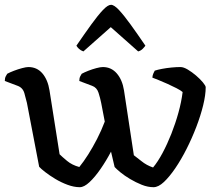

<svg xmlns="http://www.w3.org/2000/svg" viewBox="-27 -779 915 799"><path d="M305 0Q281 0 254 -10Q227 -20 203 -34.5Q179 -49 161 -63Q143 -77 136 -85L85 -351Q81 -368 74.5 -391Q68 -414 46 -422L-7 -442Q-7 -454 -3 -461.5Q1 -469 3 -472Q14 -478 31 -484.5Q48 -491 65 -495.5Q82 -500 91 -500Q127 -500 149.5 -473.5Q172 -447 179 -403L221 -137Q231 -127 252 -109.5Q273 -92 303 -84Q321 -106 340 -136Q359 -166 377 -201Q395 -236 409 -273L394 -351Q390 -371 383 -393Q376 -415 356 -422L303 -442Q303 -454 307 -461.5Q311 -469 313 -472Q324 -478 340.5 -484.5Q357 -491 374 -495.5Q391 -500 401 -500Q436 -500 459 -473.5Q482 -447 489 -403L530 -133Q540 -126 561.5 -108.5Q583 -91 610 -82Q630 -106 649.5 -142.5Q669 -179 686 -222Q703 -265 715.5 -310Q728 -355 733 -396Q725 -403 707.5 -412Q690 -421 670 -430Q650 -439 632.5 -446Q615 -453 607 -456Q608 -467 611.5 -474Q615 -481 617 -485Q629 -489 647.5 -492.5Q666 -496 686.5 -498Q707 -500 724 -500Q737 -500 754.5 -489.5Q772 -479 789 -464.5Q806 -450 817.5 -436Q829 -422 829 -416Q829 -384 818.5 -341Q808 -298 790 -251Q772 -204 749.5 -159.5Q727 -115 702.5 -79Q678 -43 655 -21.5Q632 0 612 0Q588 0 563 -10Q538 -20 514.5 -34Q491 -48 474 -62Q457 -76 450 -84L435 -148Q415 -110 391.5 -76Q368 -42 345.5 -21Q323 0 305 0ZM320 -565Q309 -569 301.5 -576Q294 -583 291 -589Q326 -640 353.5 -678Q381 -716 401.5 -737.5Q422 -759 435 -759Q448 -759 468.5 -737Q489 -715 516.5 -677Q544 -639 578 -589Q574 -583 566.5 -575.5Q559 -568 548 -565L434 -666Z"/></svg>

Font: Texturina 12pt Medium
Style: Regular
Weight: 500
Designer: Guillermo Torres Carreño
Foundry: Omnibus-Type
Version: Version 1.002